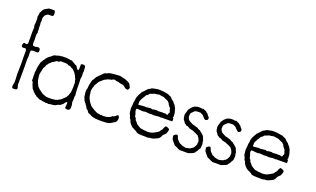

<svg xmlns="http://www.w3.org/2000/svg" viewBox="-84 -1266 2860 1738"><g transform="rotate(20 1346.0 -397.5)"><path d="M204 -752C216 -761 212 -797 201 -805C183 -806 165 -805 149 -804C132 -794 112 -787 100 -772C95 -760 88 -750 82 -739C82 -724 79 -712 76 -700C82 -684 78 -658 79 -638C74 -624 77 -606 81 -592C76 -546 81 -507 79 -460C80 -448 80 -435 70 -433C62 -426 53 -440 42 -433C32 -426 27 -400 40 -392C51 -388 60 -393 73 -392C84 -382 83 -366 82 -351V-304C85 -254 81 -199 81 -148C81 -128 84 -108 84 -90C84 -81 82 -73 84 -64C79 -49 73 -27 82 -14C95 -9 120 -11 127 -20C131 -35 122 -46 120 -60C121 -152 122 -226 120 -309C127 -333 118 -360 123 -388C136 -399 157 -394 179 -394C188 -392 189 -397 194 -399C199 -407 199 -425 194 -433C191 -435 187 -437 185 -440C180 -440 173 -441 166 -440C159 -439 154 -436 149 -435C144 -439 132 -436 127 -440C118 -455 123 -473 123 -490C124 -498 122 -506 122 -514V-544C123 -551 126 -557 127 -564C126 -575 121 -580 127 -589C119 -607 128 -640 120 -657C126 -669 122 -686 122 -701C124 -713 130 -720 133 -731C142 -738 150 -746 161 -750C175 -751 192 -748 204 -752Z M593 -8C600 -2 611 -2 620 0C627 -4 636 -6 639 -14C645 -26 640 -44 642 -55C638 -62 638 -74 636 -83C640 -98 638 -112 638 -129C637 -137 642 -139 641 -146C634 -199 638 -251 634 -306C639 -321 639 -344 636 -359C638 -363 638 -370 639 -375C636 -391 639 -414 633 -427C624 -434 601 -437 593 -427C591 -420 594 -410 593 -400C593 -389 593 -374 587 -369C572 -373 568 -390 559 -402C548 -405 540 -411 532 -416C524 -422 513 -425 505 -432C492 -431 482 -434 472 -436C434 -440 390 -440 360 -427C351 -426 343 -423 335 -421C320 -408 306 -395 289 -384C281 -375 272 -366 266 -354C257 -345 253 -331 244 -321C239 -294 228 -271 229 -238C227 -232 227 -224 225 -217C228 -207 226 -195 226 -183C227 -169 229 -156 226 -143C228 -134 237 -132 239 -123C241 -103 252 -92 256 -74C262 -66 269 -59 275 -52C280 -43 291 -39 296 -30C299 -27 307 -28 308 -23C312 -21 314 -17 318 -14C326 -14 329 -9 335 -8C338 -2 349 -5 352 0C365 -1 373 3 382 5C395 4 405 6 414 10C422 5 429 8 437 10C456 4 482 6 500 0C509 -4 516 -9 524 -14C529 -16 535 -15 540 -17C549 -23 556 -30 565 -36C574 -46 578 -62 595 -64C599 -48 592 -22 593 -8ZM598 -254C599 -219 598 -193 595 -162C593 -149 585 -141 584 -127C578 -122 574 -114 571 -105C558 -91 542 -80 529 -66C519 -64 512 -59 505 -53C497 -53 492 -51 488 -47C479 -48 473 -46 466 -44C440 -44 418 -41 395 -45C374 -51 356 -59 341 -71L330 -80C328 -82 326 -82 324 -83C316 -89 308 -100 299 -107C295 -117 291 -126 285 -134C283 -143 281 -151 277 -157C276 -172 274 -183 272 -197C267 -223 280 -250 283 -277C290 -289 297 -299 300 -315C306 -321 314 -326 316 -336C326 -341 333 -349 340 -358C354 -363 364 -372 376 -380C381 -380 386 -382 393 -381C402 -383 406 -390 415 -392C439 -388 476 -397 488 -381C497 -382 502 -380 508 -378C515 -377 515 -371 521 -370C524 -367 530 -366 535 -364L560 -340C561 -334 568 -333 568 -326C571 -321 575 -318 578 -313C580 -303 584 -293 590 -287C591 -273 595 -264 598 -254Z M1068 -356C1078 -362 1082 -373 1079 -388C1079 -389 1075 -390 1074 -392L1071 -400C1068 -406 1066 -412 1063 -414C1051 -425 1033 -431 1017 -438C1000 -444 979 -446 961 -451C926 -449 891 -447 861 -441C853 -438 846 -434 839 -430C813 -428 807 -407 790 -395C780 -387 773 -375 762 -367C760 -359 754 -354 751 -347C749 -338 741 -335 738 -328C732 -301 723 -276 723 -243C710 -217 722 -189 723 -159C726 -151 734 -147 732 -134C738 -131 740 -124 743 -118C749 -114 754 -110 756 -102C766 -93 771 -80 778 -68C782 -63 788 -60 794 -57C796 -49 802 -44 806 -38C815 -35 822 -30 831 -28C836 -21 849 -21 855 -16C865 -15 872 -13 880 -11C922 -7 965 -8 1006 -12C1011 -16 1018 -17 1025 -19C1040 -31 1061 -38 1074 -52C1073 -57 1079 -62 1080 -69C1083 -85 1080 -106 1068 -110C1054 -108 1051 -94 1039 -90C1034 -88 1030 -85 1022 -85C1016 -79 1009 -73 1002 -69C993 -66 984 -64 976 -60C964 -60 953 -59 943 -57C935 -59 924 -61 915 -58C907 -62 895 -61 885 -63C879 -67 871 -68 864 -72C860 -77 852 -78 847 -80L846 -83C842 -85 836 -88 835 -90C832 -92 828 -91 827 -94C821 -99 816 -103 809 -107C802 -119 791 -128 784 -142C775 -156 766 -175 764 -195C763 -198 762 -199 762 -202C762 -202 764 -205 764 -208L760 -220C758 -238 761 -251 765 -265C768 -274 772 -282 773 -291C783 -306 791 -323 801 -337C815 -346 825 -359 838 -369C850 -372 858 -379 868 -384C881 -384 887 -391 901 -391C907 -396 915 -400 924 -402C939 -400 948 -392 964 -395C978 -388 996 -385 1016 -383C1033 -374 1041 -355 1068 -356Z M1544 -225C1547 -229 1549 -234 1548 -243C1545 -244 1549 -253 1545 -254C1544 -258 1539 -257 1539 -263C1546 -269 1542 -277 1542 -285V-298C1540 -316 1531 -333 1529 -348C1524 -355 1518 -362 1515 -372C1506 -379 1499 -389 1492 -399C1477 -407 1468 -419 1457 -430C1447 -435 1435 -437 1428 -444C1396 -451 1363 -455 1328 -455C1307 -453 1288 -447 1269 -443C1263 -435 1252 -432 1242 -427C1227 -411 1213 -395 1197 -380C1192 -368 1185 -359 1179 -348C1175 -337 1168 -326 1165 -313C1163 -305 1164 -290 1162 -280C1162 -278 1159 -275 1159 -272L1157 -239C1156 -229 1154 -219 1154 -209C1154 -194 1159 -178 1159 -164C1165 -151 1173 -140 1175 -123C1179 -118 1183 -114 1186 -109C1192 -81 1210 -67 1227 -50C1238 -47 1245 -39 1257 -36C1261 -33 1266 -31 1271 -28C1276 -26 1277 -19 1283 -19C1310 -8 1355 -15 1387 -11C1394 -11 1398 -15 1405 -16C1436 -14 1453 -27 1474 -36C1484 -37 1504 -61 1504 -71C1510 -85 1524 -92 1533 -104C1538 -117 1546 -133 1544 -148C1535 -157 1523 -162 1507 -164C1498 -154 1492 -142 1488 -127C1480 -119 1473 -108 1466 -98C1458 -94 1452 -88 1446 -85C1434 -78 1422 -71 1408 -66C1396 -62 1381 -60 1365 -60C1355 -63 1343 -63 1329 -63C1320 -66 1311 -68 1299 -68C1284 -75 1270 -84 1257 -93C1250 -104 1241 -114 1231 -123C1230 -129 1229 -134 1227 -138C1223 -145 1215 -150 1213 -157C1214 -183 1191 -201 1205 -224C1225 -226 1245 -220 1266 -220C1274 -221 1283 -224 1291 -224C1303 -224 1315 -220 1326 -220C1331 -220 1336 -222 1342 -222C1354 -222 1366 -220 1378 -220C1398 -221 1419 -228 1438 -222C1446 -227 1455 -224 1465 -224C1491 -224 1518 -224 1544 -225ZM1490 -282C1489 -276 1488 -269 1484 -266C1474 -265 1469 -270 1462 -271C1450 -271 1442 -268 1433 -272C1421 -268 1411 -271 1395 -269C1389 -268 1388 -272 1383 -272C1368 -271 1352 -271 1340 -266C1332 -265 1331 -270 1324 -271C1311 -267 1292 -269 1279 -265C1254 -271 1226 -260 1205 -263C1201 -267 1206 -272 1206 -277C1204 -282 1204 -288 1205 -295C1210 -306 1213 -321 1222 -329C1222 -336 1228 -339 1231 -345C1234 -349 1235 -354 1238 -358C1240 -361 1243 -367 1247 -370C1249 -372 1251 -370 1253 -372C1259 -375 1265 -387 1272 -391C1286 -395 1298 -401 1310 -406C1327 -407 1341 -409 1354 -413C1367 -409 1384 -408 1399 -406C1412 -398 1428 -393 1443 -386C1448 -380 1454 -374 1460 -369C1462 -358 1469 -351 1476 -343C1477 -342 1476 -340 1477 -339C1479 -337 1485 -335 1487 -331C1485 -312 1506 -296 1490 -282Z M1599 -110C1598 -96 1603 -88 1604 -75C1617 -60 1629 -42 1643 -28C1663 -22 1678 -10 1698 -4C1723 -4 1752 -5 1777 -4C1795 -8 1808 -17 1824 -21C1826 -25 1829 -27 1834 -28C1836 -32 1839 -35 1840 -40C1843 -44 1848 -45 1850 -50C1855 -63 1862 -74 1870 -85C1871 -99 1873 -108 1873 -121C1876 -121 1873 -123 1873 -126C1870 -137 1868 -148 1867 -162C1862 -170 1858 -179 1856 -190C1852 -192 1850 -195 1850 -200C1843 -205 1836 -210 1831 -217C1823 -222 1815 -227 1810 -234C1797 -237 1787 -243 1779 -250C1761 -253 1749 -261 1730 -263C1717 -269 1705 -277 1692 -283C1690 -288 1685 -290 1682 -294L1673 -315C1672 -328 1674 -339 1676 -349C1680 -357 1687 -362 1693 -368C1700 -375 1704 -381 1714 -384C1726 -388 1741 -387 1760 -387C1769 -384 1775 -377 1785 -375C1789 -367 1797 -362 1802 -356C1807 -349 1813 -343 1823 -340C1835 -342 1846 -346 1846 -360C1848 -373 1840 -376 1835 -382C1829 -388 1826 -395 1821 -401C1813 -405 1806 -410 1801 -417C1789 -418 1784 -425 1775 -428C1768 -429 1766 -425 1760 -425C1748 -432 1733 -427 1716 -428L1687 -419C1679 -412 1670 -406 1663 -398C1657 -391 1651 -381 1645 -373C1641 -358 1637 -344 1632 -330C1633 -325 1631 -323 1630 -319C1633 -308 1633 -301 1634 -289C1638 -287 1636 -282 1638 -278C1641 -273 1646 -269 1649 -264C1651 -262 1652 -259 1654 -256C1656 -254 1659 -252 1659 -248C1667 -245 1673 -239 1679 -234C1697 -233 1706 -224 1719 -217C1731 -217 1738 -211 1750 -211C1758 -205 1769 -202 1779 -198C1789 -194 1798 -189 1807 -184C1809 -174 1818 -172 1821 -163C1823 -155 1829 -148 1831 -138C1832 -128 1828 -117 1829 -105C1823 -90 1816 -76 1805 -66C1796 -62 1790 -56 1782 -51C1768 -48 1756 -44 1741 -42C1730 -45 1717 -48 1704 -50C1697 -55 1689 -60 1679 -62C1669 -73 1657 -81 1649 -94C1643 -104 1643 -117 1634 -126C1618 -130 1608 -117 1599 -110Z M1915 -110C1914 -96 1919 -88 1920 -75C1933 -60 1945 -42 1959 -28C1979 -22 1994 -10 2014 -4C2039 -4 2068 -5 2093 -4C2111 -8 2124 -17 2140 -21C2142 -25 2145 -27 2150 -28C2152 -32 2155 -35 2156 -40C2159 -44 2164 -45 2166 -50C2171 -63 2178 -74 2186 -85C2187 -99 2189 -108 2189 -121C2192 -121 2189 -123 2189 -126C2186 -137 2184 -148 2183 -162C2178 -170 2174 -179 2172 -190C2168 -192 2166 -195 2166 -200C2159 -205 2152 -210 2147 -217C2139 -222 2131 -227 2126 -234C2113 -237 2103 -243 2095 -250C2077 -253 2065 -261 2046 -263C2033 -269 2021 -277 2008 -283C2006 -288 2001 -290 1998 -294L1989 -315C1988 -328 1990 -339 1992 -349C1996 -357 2003 -362 2009 -368C2016 -375 2020 -381 2030 -384C2042 -388 2057 -387 2076 -387C2085 -384 2091 -377 2101 -375C2105 -367 2113 -362 2118 -356C2123 -349 2129 -343 2139 -340C2151 -342 2162 -346 2162 -360C2164 -373 2156 -376 2151 -382C2145 -388 2142 -395 2137 -401C2129 -405 2122 -410 2117 -417C2105 -418 2100 -425 2091 -428C2084 -429 2082 -425 2076 -425C2064 -432 2049 -427 2032 -428L2003 -419C1995 -412 1986 -406 1979 -398C1973 -391 1967 -381 1961 -373C1957 -358 1953 -344 1948 -330C1949 -325 1947 -323 1946 -319C1949 -308 1949 -301 1950 -289C1954 -287 1952 -282 1954 -278C1957 -273 1962 -269 1965 -264C1967 -262 1968 -259 1970 -256C1972 -254 1975 -252 1975 -248C1983 -245 1989 -239 1995 -234C2013 -233 2022 -224 2035 -217C2047 -217 2054 -211 2066 -211C2074 -205 2085 -202 2095 -198C2105 -194 2114 -189 2123 -184C2125 -174 2134 -172 2137 -163C2139 -155 2145 -148 2147 -138C2148 -128 2144 -117 2145 -105C2139 -90 2132 -76 2121 -66C2112 -62 2106 -56 2098 -51C2084 -48 2072 -44 2057 -42C2046 -45 2033 -48 2020 -50C2013 -55 2005 -60 1995 -62C1985 -73 1973 -81 1965 -94C1959 -104 1959 -117 1950 -126C1934 -130 1924 -117 1915 -110Z M2648 -225C2651 -229 2653 -234 2652 -243C2649 -244 2653 -253 2649 -254C2648 -258 2643 -257 2643 -263C2650 -269 2646 -277 2646 -285V-298C2644 -316 2635 -333 2633 -348C2628 -355 2622 -362 2619 -372C2610 -379 2603 -389 2596 -399C2581 -407 2572 -419 2561 -430C2551 -435 2539 -437 2532 -444C2500 -451 2467 -455 2432 -455C2411 -453 2392 -447 2373 -443C2367 -435 2356 -432 2346 -427C2331 -411 2317 -395 2301 -380C2296 -368 2289 -359 2283 -348C2279 -337 2272 -326 2269 -313C2267 -305 2268 -290 2266 -280C2266 -278 2263 -275 2263 -272L2261 -239C2260 -229 2258 -219 2258 -209C2258 -194 2263 -178 2263 -164C2269 -151 2277 -140 2279 -123C2283 -118 2287 -114 2290 -109C2296 -81 2314 -67 2331 -50C2342 -47 2349 -39 2361 -36C2365 -33 2370 -31 2375 -28C2380 -26 2381 -19 2387 -19C2414 -8 2459 -15 2491 -11C2498 -11 2502 -15 2509 -16C2540 -14 2557 -27 2578 -36C2588 -37 2608 -61 2608 -71C2614 -85 2628 -92 2637 -104C2642 -117 2650 -133 2648 -148C2639 -157 2627 -162 2611 -164C2602 -154 2596 -142 2592 -127C2584 -119 2577 -108 2570 -98C2562 -94 2556 -88 2550 -85C2538 -78 2526 -71 2512 -66C2500 -62 2485 -60 2469 -60C2459 -63 2447 -63 2433 -63C2424 -66 2415 -68 2403 -68C2388 -75 2374 -84 2361 -93C2354 -104 2345 -114 2335 -123C2334 -129 2333 -134 2331 -138C2327 -145 2319 -150 2317 -157C2318 -183 2295 -201 2309 -224C2329 -226 2349 -220 2370 -220C2378 -221 2387 -224 2395 -224C2407 -224 2419 -220 2430 -220C2435 -220 2440 -222 2446 -222C2458 -222 2470 -220 2482 -220C2502 -221 2523 -228 2542 -222C2550 -227 2559 -224 2569 -224C2595 -224 2622 -224 2648 -225ZM2594 -282C2593 -276 2592 -269 2588 -266C2578 -265 2573 -270 2566 -271C2554 -271 2546 -268 2537 -272C2525 -268 2515 -271 2499 -269C2493 -268 2492 -272 2487 -272C2472 -271 2456 -271 2444 -266C2436 -265 2435 -270 2428 -271C2415 -267 2396 -269 2383 -265C2358 -271 2330 -260 2309 -263C2305 -267 2310 -272 2310 -277C2308 -282 2308 -288 2309 -295C2314 -306 2317 -321 2326 -329C2326 -336 2332 -339 2335 -345C2338 -349 2339 -354 2342 -358C2344 -361 2347 -367 2351 -370C2353 -372 2355 -370 2357 -372C2363 -375 2369 -387 2376 -391C2390 -395 2402 -401 2414 -406C2431 -407 2445 -409 2458 -413C2471 -409 2488 -408 2503 -406C2516 -398 2532 -393 2547 -386C2552 -380 2558 -374 2564 -369C2566 -358 2573 -351 2580 -343C2581 -342 2580 -340 2581 -339C2583 -337 2589 -335 2591 -331C2589 -312 2610 -296 2594 -282Z"/></g></svg>

Font: FuturaRener
Style: Light
Weight: 300
Designer: BSozoo
Foundry: BSozoo
Version: Version 1.0